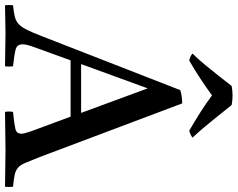

<svg xmlns="http://www.w3.org/2000/svg" viewBox="-134 -837 949 767"><g transform="rotate(90 340.5 -453.5)"><path d="M-22 1Q-24 -15 -22 -31Q6 -34 23 -38Q40 -42 52 -52.5Q64 -63 75 -84.5Q86 -106 101 -145L317 -699Q328 -703 343.5 -705Q359 -707 370 -707L585 -136Q599 -100 608 -79.5Q617 -59 628 -50Q639 -41 656 -37.5Q673 -34 703 -31Q705 -15 703 1Q668 1 631 0Q594 -1 557 -1Q519 -1 480.5 0Q442 1 404 1Q401 -14 404 -31Q453 -36 472 -40.5Q491 -45 491 -64Q491 -72 488 -82Q485 -92 480 -107L423 -261H198L148 -123Q141 -104 137.5 -91.5Q134 -79 134 -69Q134 -47 154.5 -41.5Q175 -36 222 -31Q224 -14 222 1Q188 1 155 0Q122 -1 88 -1Q60 -1 34 0Q8 1 -22 1ZM213 -303H408L310 -569ZM338 -826Q307 -803 272 -780Q237 -757 199 -735Q182 -738 171 -748Q192 -769 215.5 -797.5Q239 -826 261.5 -854.5Q284 -883 300 -904Q308 -906 318.5 -907Q329 -908 339 -908Q348 -908 358.5 -907Q369 -906 377 -904Q394 -883 416.5 -854.5Q439 -826 463 -797.5Q487 -769 507 -748Q495 -739 479 -735Q441 -757 405.5 -779.5Q370 -802 338 -826Z"/></g></svg>

Font: Tiro Telugu
Style: Regular
Weight: 400
Designer: Telugu: John Hudson & Fiona Ross. Latin: John Hudson.
Foundry: Tiro Typeworks Ltd.
Version: Version 1.52